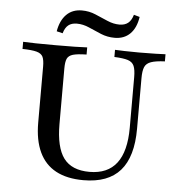

<svg xmlns="http://www.w3.org/2000/svg" viewBox="-53 -781 790 843"><g transform="rotate(5 342.5 -359.5)"><path d="M345.2 11.3Q272.6 11.3 223.8 -14.9Q175 -41.1 150.4 -93.5Q125.8 -146 125.8 -223.4V-470.2Q125.8 -499.2 119 -513.3Q112.1 -527.4 91.5 -533.1Q71 -538.7 29 -539.5V-571Q68.5 -568.5 172.6 -568.5Q271.8 -568.5 311.3 -571V-539.5Q271 -538.7 251.6 -533.1Q232.3 -527.4 225.8 -513.3Q219.4 -499.2 219.4 -470.2V-225.8Q219.4 -122.6 254.8 -75Q290.3 -27.4 368.5 -27.4Q448.4 -27.4 488.3 -79.4Q528.2 -131.5 528.2 -235.5V-458.9Q528.2 -491.1 521 -508.1Q513.7 -525 493.5 -531.5Q473.4 -537.9 433.9 -539.5V-571Q448.4 -570.2 475 -569.4Q501.6 -568.5 539.5 -568.5Q583.1 -568.5 612.5 -569.4Q641.9 -570.2 656.5 -571V-539.5Q616.9 -537.9 596 -530.6Q575 -523.4 567.7 -506.5Q560.5 -489.5 560.5 -457.3V-233.9Q560.5 -110.5 507.3 -49.6Q454 11.3 345.2 11.3ZM427.4 -623.4Q395.2 -623.4 366.9 -635.1Q338.7 -646.8 311.7 -658.9Q284.7 -671 257.3 -671Q233.9 -671 219.8 -659.7Q205.6 -648.4 198.4 -623.4L171.8 -629.8Q179.8 -677.4 206 -704Q232.3 -730.6 274.2 -730.6Q306.5 -730.6 334.7 -718.5Q362.9 -706.5 389.9 -694.8Q416.9 -683.1 443.5 -683.1Q466.9 -683.1 481.5 -694.8Q496 -706.5 503.2 -731.5L529 -724.2Q521.8 -675.8 495.6 -649.6Q469.4 -623.4 427.4 -623.4Z"/></g></svg>

Font: Playfair 12pt Medium
Style: Regular
Weight: 500
Designer: Claus Eggers Sørensen
Foundry: Claus Eggers Sørensen
Version: Version 2.000;gftools[0.9.28]